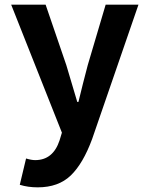

<svg xmlns="http://www.w3.org/2000/svg" viewBox="-20 -580 615 825"><path d="M142 225Q100 225 65 214L92 101Q115 108 131 108Q208 108 236 23L246 -10L28 -560H176L265 -300Q266 -296 312 -142H317Q323 -168 336.5 -221Q350 -274 357 -300L434 -560H575L376 17Q337 123 284 174Q231 225 142 225Z"/></svg>

Font: NotoSansHansBold
Style: Bold
Weight: 700
Designer: Ryoko NISHIZUKA  (kana & ideographs); Paul D. Hunt (Latin, Greek & Cyrillic); Wenlong ZHANG  (bopomofo); Sandoll Communi
Foundry: Adobe Systems Incorporated
Version: Version 1.00;December 8, 2021;FontCreator 13.0.0.2675 64-bit